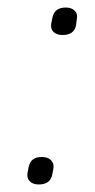

<svg xmlns="http://www.w3.org/2000/svg" viewBox="-20 -478 252 510"><path d="M83 12Q68 12 59.5 4Q51 -4 53 -18L56 -34Q59 -48 67.5 -54.5Q76 -61 91 -61Q107 -61 115.5 -52.5Q124 -44 122 -31L119 -15Q114 12 83 12ZM146 -385Q132 -385 123 -392.5Q114 -400 116 -415L119 -430Q122 -445 131 -451.5Q140 -458 155 -458Q170 -458 178.5 -449.5Q187 -441 184 -427L182 -411Q177 -385 146 -385Z"/></svg>

Font: Sofia Sans ExtraLight
Style: Italic
Weight: 250
Italic angle: -9°
Version: Version 4.100-B